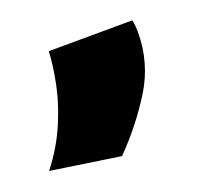

<svg xmlns="http://www.w3.org/2000/svg" viewBox="-140 -195 523 472"><g transform="rotate(-20 121.5 40.5)"><path d="M26 -111 245 -112Q248 -97 248 -80Q248 0 206.5 67Q165 134 107 193L-74 166Q-37 119 -14.5 65.5Q8 12 17 -39Q20 -54 22.5 -72.5Q25 -91 26 -111Z"/></g></svg>

Font: Georama Extended Black
Style: Italic
Weight: 900
Width: 7
Italic angle: -9°
Designer: Jean-Baptiste Levee
Foundry: Production Type
Version: Version 1.000